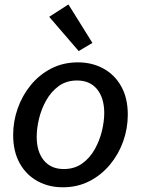

<svg xmlns="http://www.w3.org/2000/svg" viewBox="-20 -815 623 848"><path d="M257.3 12.2Q195.3 12.2 145.5 -15.1Q95.7 -42.5 66.9 -94.2Q38.1 -146 38.1 -218.8Q38.1 -279.3 58.3 -336.4Q78.6 -393.6 116.2 -439.5Q153.8 -485.4 206.5 -512.5Q259.3 -539.6 324.2 -539.6Q386.7 -539.6 436.8 -512.2Q486.8 -484.9 515.6 -433.3Q544.4 -381.8 544.4 -308.6Q544.4 -248 524.2 -190.9Q503.9 -133.8 465.8 -87.9Q427.7 -42 375 -14.9Q322.3 12.2 257.3 12.2ZM261.7 -68.4Q308.6 -68.4 342.5 -92.5Q376.5 -116.7 398.2 -155.3Q419.9 -193.8 430.2 -236.6Q440.4 -279.3 440.4 -315.9Q440.4 -381.8 408.9 -420.7Q377.4 -459.5 320.3 -459.5Q273.4 -459.5 239.7 -435.1Q206.1 -410.6 184.3 -372.1Q162.6 -333.5 152.3 -290.8Q142.1 -248 142.1 -210.9Q142.1 -145 173.6 -106.7Q205.1 -68.4 261.7 -68.4ZM327.6 -589.4 197.3 -740.7 282.2 -795.4 388.2 -625.5Z"/></svg>

Font: Schibsted Grotesk Medium
Style: Italic
Weight: 500
Italic angle: -12°
Designer: Bakken & Baeck AS, Henrik Kongsvoll
Foundry: Schibsted ASA
Version: Version 1.100;gftools[0.9.25]